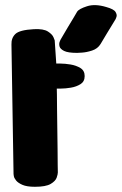

<svg xmlns="http://www.w3.org/2000/svg" viewBox="-20 -717 468 737"><path d="M276 -514Q241 -514 226 -521.5Q211 -529 208.5 -539Q206 -549 209 -556.5Q212 -564 212 -564Q212 -564 220.5 -578.5Q229 -593 240.5 -612.5Q252 -632 262.5 -649Q273 -666 276 -672Q283 -683 314 -693Q345 -703 388 -690Q417 -682 423.5 -671Q430 -660 427 -652Q424 -644 424 -644Q424 -644 414 -627.5Q404 -611 390.5 -589Q377 -567 366 -548Q355 -530 333.5 -523Q312 -516 294 -515Q276 -514 276 -514ZM24 -546Q23 -571 39 -586.5Q55 -602 110 -605Q147 -607 164 -596Q181 -585 185.5 -573.5Q190 -562 190 -562L196 -473Q196 -473 212.5 -473Q229 -473 250.5 -469.5Q272 -466 288.5 -456Q305 -446 305 -425Q305 -404 289 -394Q273 -384 252 -380.5Q231 -377 214.5 -377Q198 -377 198 -377Q198 -377 198.5 -354.5Q199 -332 199 -296.5Q199 -261 200 -221Q201 -181 201 -144.5Q201 -108 201.5 -83.5Q202 -59 202 -55Q202 -48 197.5 -35Q193 -22 174.5 -11Q156 0 114 0Q83 0 66 -7.5Q49 -15 41.5 -24.5Q34 -34 33 -41.5Q32 -49 32 -49Z"/></svg>

Font: Nerko One
Style: Regular
Weight: 400
Designer: Nermin Kahrimanovic
Foundry: Nermin Kahrimanovic
Version: Version 1.101